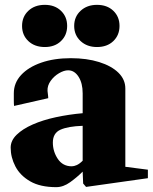

<svg xmlns="http://www.w3.org/2000/svg" viewBox="-20 -756 630 792"><path d="M212 16Q146 16 104.5 -8Q63 -32 43.5 -69.5Q24 -107 24 -147Q24 -176 48.5 -200Q73 -224 115 -242.5Q157 -261 210.5 -272.5Q264 -284 321 -289V-371Q321 -413 304 -439.5Q287 -466 261 -466Q244 -466 223.5 -454Q203 -442 189 -422.5Q175 -403 176 -381Q178 -368 178.5 -359.5Q179 -351 179 -351L38 -319Q37 -327 37 -341.5Q37 -356 37 -371Q37 -414 67 -446.5Q97 -479 150 -497.5Q203 -516 272 -516Q338 -516 389 -500Q440 -484 468.5 -456Q497 -428 497 -391V-68L590 -56V-21L335 15L323 1L321 -48Q298 -25 269.5 -4.5Q241 16 212 16ZM276 -70Q285 -70 296.5 -75Q308 -80 321 -93V-237Q261 -235 229.5 -221Q198 -207 198 -168Q198 -131 218.5 -100.5Q239 -70 276 -70ZM380 -562Q339 -562 312.5 -586.5Q286 -611 286 -649Q286 -687 312.5 -711.5Q339 -736 380 -736Q422 -736 447.5 -711.5Q473 -687 473 -649Q473 -611 447.5 -586.5Q422 -562 380 -562ZM165 -562Q123 -562 97 -586.5Q71 -611 71 -649Q71 -687 97 -711.5Q123 -736 165 -736Q206 -736 231.5 -711.5Q257 -687 257 -649Q257 -611 231.5 -586.5Q206 -562 165 -562Z"/></svg>

Font: Wittgenstein Black
Style: Regular
Weight: 900
Designer: Jörg Drees
Foundry: Jörg Drees
Version: Version 1.303; ttfautohint (v1.8.4.7-5d5b)